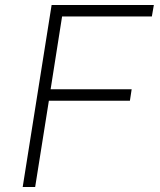

<svg xmlns="http://www.w3.org/2000/svg" viewBox="-20 -750 640 770"><path d="M71 0 187 -730H597L589 -684H229L183 -392H508L501 -346H176L121 0Z"/></svg>

Font: NKDuy Mono Thin
Style: Italic
Weight: 100
Italic angle: -9°
Monospace: yes
Designer: NKDuy
Foundry: NKDuy
Version: Version 2.251; ttfautohint (v1.8.4.7-5d5b)